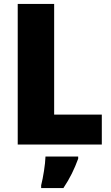

<svg xmlns="http://www.w3.org/2000/svg" viewBox="-20 -734 566 975"><path d="M70 0H497V-152H255V-714H70ZM377 72V61H211C210 100 199 168 189 207V221H302C336 170 357 126 377 72Z"/></svg>

Font: Noto Sans Kannada SemiCondensed Black
Style: Regular
Weight: 900
Width: 4
Designer: Jelle Bosma - Monotype Design Team
Foundry: Monotype Imaging Inc.
Version: Version 2.005